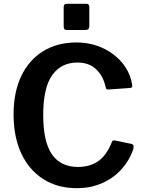

<svg xmlns="http://www.w3.org/2000/svg" viewBox="-20 -974 759 1004"><path d="M381 -752Q436 -752 485 -735.5Q534 -719 573 -689.5Q612 -660 637 -621Q662 -582 670 -537Q673 -523 670.5 -519Q668 -515 660 -514L546 -506Q538 -506 536 -509.5Q534 -513 532 -520Q520 -576 483 -611.5Q446 -647 385 -647Q300 -647 253 -581Q206 -515 206 -373Q206 -233 251.5 -167Q297 -101 388 -101Q450 -101 494 -131.5Q538 -162 566 -234Q569 -242 584 -239L669 -221Q673 -220 676.5 -216Q680 -212 678 -199Q672 -176 657 -148Q642 -120 618 -92Q594 -64 559.5 -41Q525 -18 481 -4Q437 10 382 10Q280 10 205.5 -38Q131 -86 91 -172.5Q51 -259 51 -375Q51 -492 91 -576Q131 -660 205 -706Q279 -752 381 -752ZM447 -938V-838Q447 -827 442 -822Q437 -817 424 -817H332Q321 -817 317 -821.5Q313 -826 313 -836V-937Q313 -954 328 -954H433Q447 -954 447 -938Z"/></svg>

Font: Libre Franklin Thin SemiBold
Style: Regular
Weight: 600
Version: Version 3.000